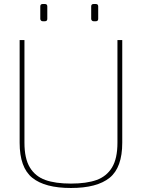

<svg xmlns="http://www.w3.org/2000/svg" viewBox="-20 -932 708 958"><path d="M78 -220V-732H102V-220Q102 -141 129 -96.5Q156 -52 206 -34Q256 -16 334 -16Q412 -16 462 -34Q512 -52 539 -96.5Q566 -141 566 -220V-732H590V-220Q590 -96 527 -45Q464 6 334 6Q204 6 141 -45Q78 -96 78 -220ZM181 -838V-900Q181 -912 193 -912H204Q216 -912 216 -900V-838Q216 -826 204 -826H193Q188 -826 184.5 -829.5Q181 -833 181 -838ZM435 -838V-900Q435 -912 447 -912H458Q470 -912 470 -900V-838Q470 -826 458 -826H447Q442 -826 438.5 -829.5Q435 -833 435 -838Z"/></svg>

Font: Exo Thin
Style: Regular
Weight: 250
Designer: Natanael Gama
Foundry: Natanael Gama
Version: Version 1.500; ttfautohint (v1.6)